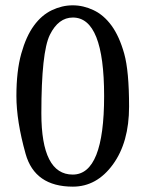

<svg xmlns="http://www.w3.org/2000/svg" viewBox="-20 -679 539 714"><path d="M251 15.1Q109.4 15.1 75.2 -106.9Q41 -229 41 -322Q41 -415 59.1 -479.5Q77.1 -543.9 106 -583.5Q134.8 -623 172.9 -641.1Q210.9 -659.2 250.5 -659.2Q290 -659.2 328.1 -641.1Q366.2 -623 395 -583.5Q423.8 -543.9 441.9 -479.5Q460 -415 460 -282.5Q460 -149.9 399.9 -67.4Q339.8 15.1 251 15.1ZM251 -613.8Q197.3 -613.8 165.5 -549.6Q133.8 -485.4 133.8 -257.6Q133.8 -29.8 250.5 -29.8Q367.2 -29.8 367.2 -321.8Q367.2 -613.8 251 -613.8Z"/></svg>

Font: SourceSerifPro-Regular
Style: Regular
Weight: 400
Designer: Frank Grießhammer
Foundry: Adobe Systems Incorporated
Version: Version 1.014;PS Version 1.0;hotconv 1.0.73;makeotf.lib2.5.5